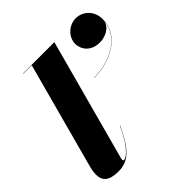

<svg xmlns="http://www.w3.org/2000/svg" viewBox="-204 -908 1066 1066"><g transform="rotate(-45 329.0 -375.0)"><path d="M452 -662.5C452 -610 492 -569.5 554 -569.5C593.5 -569.5 646 -590 655.5 -636C645.5 -515 514 -454.5 394 -454.5V-453C518 -453 657.5 -518.5 657.5 -650.5C657.5 -716.5 609 -760 554 -760C499.5 -760 452 -713 452 -662.5ZM308.5 -164.5 306.5 -165C241 -23 195.5 -13.5 188 -13.5C184 -13.5 181.5 -16 181.5 -21C181.5 -25.5 182 -30 183.5 -35.5L377 -750H130.5V-748H197.5L30.5 -130C27.5 -119 20 -92 20 -67C20 -19 45.5 10 122.5 10C214 10 258 -59.5 308.5 -164.5Z"/></g></svg>

Font: Bodoni* 96pt Fatface
Style: Italic
Weight: 900
Italic angle: -13°
Version: Version 2.3